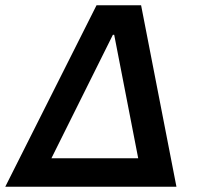

<svg xmlns="http://www.w3.org/2000/svg" viewBox="-55 -708 760 728"><path d="M-35 0 311 -688H480L614 0ZM378 -576H373L140 -108H469Z"/></svg>

Font: Azeri Sans SemiBold
Style: Italic
Weight: 600
Designer: Hector Gatti & Omnibus-Type (original fonts) / Cristiano Sobral (main changes and remastering)
Foundry: Omnibus-Type
Version: Version 0.07;August 21, 2020;FontCreator 13.0.0.2681 64-bit;